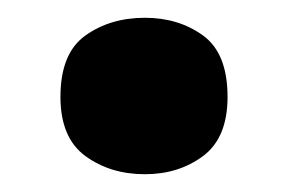

<svg xmlns="http://www.w3.org/2000/svg" viewBox="-20 -184 325 216"><path d="M48 -75Q48 -124 76 -144Q104 -164 143 -164Q181 -164 208.5 -144Q236 -124 236 -75Q236 -29 208.5 -8.5Q181 12 143 12Q104 12 76 -8.5Q48 -29 48 -75Z"/></svg>

Font: Noto Sans Lao Looped ExtraBold
Style: Regular
Weight: 800
Designer: Mark Frömberg, Ben Mitchell
Foundry: The Fontpad Ltd
Version: Version 1.002; ttfautohint (v1.8.4.7-5d5b)